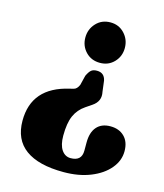

<svg xmlns="http://www.w3.org/2000/svg" viewBox="-110 -668 764 897"><g transform="rotate(15 272.0 -220.0)"><path d="M360.5 -264Q370.5 -219.5 331 -193L301.5 -173Q268 -150.5 252.2 -114.8Q236.5 -79 236.5 -18.5Q236.5 26.5 253 50.5Q269.5 74.5 296.5 74.5Q350 74.5 350 24V-15.5Q350 -64.5 373 -91Q396 -117.5 439 -117.5Q481 -117.5 506.5 -92.2Q532 -67 532 -21.5Q532 24 500 62.2Q468 100.5 411.5 123.2Q355 146 281.5 146Q160 146 97.2 100.2Q34.5 54.5 34.5 -37Q34.5 -198 209 -238L227 -242.5Q242.5 -246 252 -268L263.5 -315Q274 -337 283.8 -344.5Q293.5 -352 310.5 -352Q346.5 -352 354 -316ZM313.5 -586.5Q354.5 -586.5 381.5 -557.5Q408.5 -528.5 408.5 -488Q408.5 -447.5 381.5 -419.2Q354.5 -391 313.5 -391Q271.5 -391 244.5 -419.2Q217.5 -447.5 217.5 -488Q217.5 -528.5 244.5 -557.5Q271.5 -586.5 313.5 -586.5Z"/></g></svg>

Font: Fraunces 144pt S100
Style: Bold
Weight: 700
Version: Version 1.000; ttfautohint (v1.8.3)